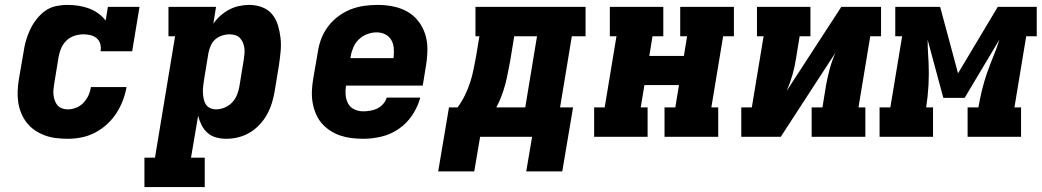

<svg xmlns="http://www.w3.org/2000/svg" viewBox="-20 -558 4248 783"><path d="M256 8Q232 8 208 5Q184 2 162.5 -6Q141 -14 122.5 -26.5Q104 -39 90 -56.5Q76 -74 67 -95.5Q58 -117 54.5 -140Q51 -163 52 -187Q53 -211 57 -235L76 -345Q79 -368 85.5 -391Q92 -414 102.5 -436.5Q113 -459 128.5 -479Q144 -499 164 -513.5Q184 -528 208 -533Q232 -538 255 -538Q278 -538 300.5 -534.5Q323 -531 343 -523.5Q363 -516 380.5 -503.5Q398 -491 411 -474L420 -530H549L519 -349H390Q393 -364 389 -378.5Q385 -393 374.5 -402Q364 -411 349.5 -414.5Q335 -418 320 -418Q302 -418 283.5 -412Q265 -406 251 -392.5Q237 -379 229.5 -361.5Q222 -344 219 -326L201 -216Q199 -204 198 -192Q197 -180 198.5 -168.5Q200 -157 204 -146.5Q208 -136 215 -128Q222 -120 233 -116Q244 -112 256 -112Q273 -112 290 -118.5Q307 -125 320 -138.5Q333 -152 340.5 -168.5Q348 -185 351 -203H496Q491 -174 480.5 -147Q470 -120 454 -95.5Q438 -71 415.5 -50.5Q393 -30 366.5 -16.5Q340 -3 312 2.5Q284 8 256 8Z M569 205V85H612L694 -410H667V-530H861L850 -461Q862 -479 879 -494Q896 -509 915 -519Q934 -529 955 -533.5Q976 -538 997 -538Q1024 -538 1049 -528.5Q1074 -519 1090 -499.5Q1106 -480 1113.5 -455Q1121 -430 1124 -403.5Q1127 -377 1124.5 -349.5Q1122 -322 1118 -295L1100 -185Q1096 -161 1088.5 -137Q1081 -113 1068.5 -90.5Q1056 -68 1038 -49Q1020 -30 998 -17Q976 -4 951.5 2Q927 8 903 8Q881 8 861 2.5Q841 -3 826 -16.5Q811 -30 802 -48Q793 -66 788 -86L759 85H815V205ZM861 -112Q878 -112 895.5 -119Q913 -126 926 -139.5Q939 -153 946 -170Q953 -187 956 -204L974 -314Q976 -326 977 -338.5Q978 -351 976.5 -362.5Q975 -374 970.5 -384.5Q966 -395 958.5 -403Q951 -411 939.5 -414.5Q928 -418 916 -418Q901 -418 885.5 -413Q870 -408 858 -397.5Q846 -387 839.5 -372Q833 -357 830 -342L812 -232Q810 -219 808.5 -206Q807 -193 807.5 -180.5Q808 -168 810.5 -155.5Q813 -143 819 -133Q825 -123 836.5 -117.5Q848 -112 861 -112Z M1461 8Q1437 8 1413 5Q1389 2 1367 -5.5Q1345 -13 1325.5 -26Q1306 -39 1291.5 -56Q1277 -73 1268 -94.5Q1259 -116 1255 -139Q1251 -162 1252 -186.5Q1253 -211 1257 -235L1276 -345Q1280 -373 1290 -399.5Q1300 -426 1317.5 -449.5Q1335 -473 1359 -491Q1383 -509 1409.5 -519.5Q1436 -530 1464 -534Q1492 -538 1519 -538Q1551 -538 1582 -532Q1613 -526 1639.5 -511.5Q1666 -497 1685 -473Q1704 -449 1713.5 -420Q1723 -391 1723 -359Q1723 -327 1718 -295L1704 -209H1391Q1388 -190 1389.5 -171Q1391 -152 1399.5 -136Q1408 -120 1425 -112Q1442 -104 1461 -104Q1475 -104 1490 -106.5Q1505 -109 1518.5 -115.5Q1532 -122 1542.5 -134Q1553 -146 1557 -160H1694Q1684 -123 1662 -89.5Q1640 -56 1607 -33Q1574 -10 1536 -1Q1498 8 1461 8ZM1409 -321H1585Q1587 -340 1586 -359Q1585 -378 1576.5 -393.5Q1568 -409 1552 -417.5Q1536 -426 1516 -426Q1497 -426 1478 -419Q1459 -412 1444 -398Q1429 -384 1421 -365Q1413 -346 1410 -327Z M1767 141 1811 -120H1846Q1863 -143 1876 -169.5Q1889 -196 1897.5 -222.5Q1906 -249 1911.5 -276.5Q1917 -304 1922 -331L1935 -410H1919V-530H2368V-410H2312L2264 -120H2317L2273 141H2126L2150 0H1938L1914 141ZM2122 -120 2170 -410H2077L2061 -312Q2056 -288 2051.5 -263Q2047 -238 2040.5 -214Q2034 -190 2025 -166Q2016 -142 2004 -120Z M2403 0V-120H2446L2494 -410H2467V-530H2685V-410H2641L2628 -330H2769L2782 -410H2754V-530H2973V-410H2929L2881 -120H2909V0H2690V-120H2734L2749 -211H2608L2593 -120H2621V0Z M3003 0V-120H3046L3094 -410H3067V-530H3285V-410H3241L3226 -318Q3221 -285 3211.5 -252Q3202 -219 3188 -187L3411 -530H3573V-410H3529L3481 -120H3509V0H3290V-120H3334L3349 -212Q3355 -245 3364 -278Q3373 -311 3387 -343L3164 0Z M3567 0V-120H3611L3659 -410H3631V-530H3814L3887 -259L4049 -530H4208V-410H4165L4117 -120H4144V0H3926V-120H3970Q3976 -155 3984.5 -190Q3993 -225 4005 -259.5Q4017 -294 4031 -328Q4045 -362 4056 -397L3914 -159H3827L3763 -396Q3763 -381 3763.5 -366Q3764 -351 3765 -336L3767 -300Q3769 -256 3766.5 -210.5Q3764 -165 3757 -120H3785V0Z"/></svg>

Font: Iosevka Curly Slab HvExObl
Style: Regular
Weight: 900
Width: 7
Italic angle: -9°
Monospace: yes
Designer: Belleve Invis
Foundry: Belleve Invis
Version: Version 11.1.0; ttfautohint (v1.8.3)